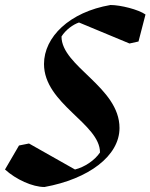

<svg xmlns="http://www.w3.org/2000/svg" viewBox="-54 -734 602 768"><path d="M124 14C300 -18 424 -110 424 -222C424 -386 192 -468 192 -588C209 -615 238 -636 262 -644L464 -560L500 -568L528 -676C500 -696 428 -714 388 -714C224 -686 122 -586 122 -478C122 -318 346 -240 346 -124C324 -92 285 -66 246 -56L62 -160L22 -152L-34 -56C10 -16 76 14 124 14Z"/></svg>

Font: Mazius Display Extra Italic
Style: Bold
Weight: 700
Italic angle: -17°
Designer: Alberto Casagrande & Collletttivo
Foundry: Collletttivo
Version: Version 2.000;Glyphs 3.2 (3217)